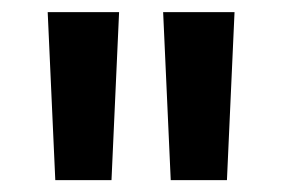

<svg xmlns="http://www.w3.org/2000/svg" viewBox="-20 -720 464 316"><path d="M71 -423.5 58.5 -700H176L163.5 -423.5ZM261 -423.5 248.5 -700H366L353.5 -423.5Z"/></svg>

Font: Geologica EX Med
Style: Regular
Weight: 500
Designer: Sindre Bremnes, Frode Helland
Foundry: Monokrom Skriftforlag AS
Version: Version 1.010;gftools[0.9.28]